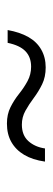

<svg xmlns="http://www.w3.org/2000/svg" viewBox="176 -592 149 540"><g transform="rotate(90 250.0 -322.5)"><path d="M328 -268Q302 -268 282 -278Q262 -288 244.5 -302Q227 -316 208.5 -326Q190 -336 168 -336Q141 -336 124.5 -320Q108 -304 101 -270H65Q71 -304 84.5 -328Q98 -352 120 -364.5Q142 -377 170 -377Q197 -377 217.5 -367Q238 -357 256 -343.5Q274 -330 292 -320Q310 -310 331 -310Q361 -310 377.5 -328.5Q394 -347 398 -375H435Q430 -340 416 -316.5Q402 -293 380 -280.5Q358 -268 328 -268Z"/></g></svg>

Font: DM Sans 20pt ExtraLight
Style: Regular
Weight: 250
Version: Version 4.004;gftools[0.9.30]